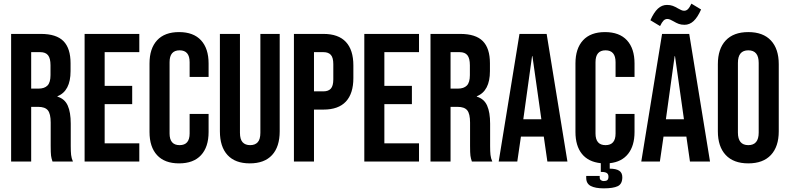

<svg xmlns="http://www.w3.org/2000/svg" viewBox="-20 -886 4324 1053"><path d="M41 -700H204Q289 -700 328 -660.5Q367 -621 367 -539V-496Q367 -387 295 -358V-356Q335 -344 351.5 -307Q368 -270 368 -208V-85Q368 -55 370 -36.5Q372 -18 380 0H268Q262 -17 260 -32Q258 -47 258 -86V-214Q258 -262 242.5 -281Q227 -300 189 -300H151V0H41ZM191 -400Q224 -400 240.5 -417Q257 -434 257 -474V-528Q257 -566 243.5 -583Q230 -600 201 -600H151V-400Z M444 -700H744V-600H554V-415H705V-315H554V-100H744V0H444Z M800 -162V-538Q800 -620 841.5 -665Q883 -710 962 -710Q1041 -710 1082.5 -665Q1124 -620 1124 -538V-464H1020V-545Q1020 -610 965 -610Q910 -610 910 -545V-154Q910 -90 965 -90Q1020 -90 1020 -154V-261H1124V-162Q1124 -80 1082.5 -35Q1041 10 962 10Q883 10 841.5 -35Q800 -80 800 -162Z M1186 -166V-700H1296V-158Q1296 -122 1310.5 -106Q1325 -90 1352 -90Q1379 -90 1393.5 -106Q1408 -122 1408 -158V-700H1514V-166Q1514 -81 1472 -35.5Q1430 10 1350 10Q1270 10 1228 -35.5Q1186 -81 1186 -166Z M1592 -700H1754Q1836 -700 1877 -656Q1918 -612 1918 -527V-458Q1918 -373 1877 -329Q1836 -285 1754 -285H1702V0H1592ZM1754 -385Q1781 -385 1794.5 -400Q1808 -415 1808 -451V-534Q1808 -570 1794.5 -585Q1781 -600 1754 -600H1702V-385Z M1978 -700H2278V-600H2088V-415H2239V-315H2088V-100H2278V0H1978Z M2341 -700H2504Q2589 -700 2628 -660.5Q2667 -621 2667 -539V-496Q2667 -387 2595 -358V-356Q2635 -344 2651.5 -307Q2668 -270 2668 -208V-85Q2668 -55 2670 -36.5Q2672 -18 2680 0H2568Q2562 -17 2560 -32Q2558 -47 2558 -86V-214Q2558 -262 2542.5 -281Q2527 -300 2489 -300H2451V0H2341ZM2491 -400Q2524 -400 2540.5 -417Q2557 -434 2557 -474V-528Q2557 -566 2543.5 -583Q2530 -600 2501 -600H2451V-400Z M2829 -700H2978L3092 0H2982L2962 -139V-137H2837L2817 0H2715ZM2949 -232 2900 -578H2898L2850 -232Z M3356 -464V-545Q3356 -610 3301 -610Q3246 -610 3246 -545V-154Q3246 -90 3301 -90Q3356 -90 3356 -154V-261H3460V-162Q3460 -87 3425 -42.5Q3390 2 3324 9V39Q3358 39 3375.5 50Q3393 61 3393 86Q3393 123 3368 135Q3343 147 3291 147Q3245 147 3220 134Q3195 121 3195 89V79H3269V87Q3269 97 3275.5 102Q3282 107 3291 107Q3305 107 3311 101.5Q3317 96 3317 83Q3317 69 3308 63Q3299 57 3280 57H3275V9Q3207 2 3171.5 -42Q3136 -86 3136 -162V-538Q3136 -620 3177.5 -665Q3219 -710 3298 -710Q3377 -710 3418.5 -665Q3460 -620 3460 -538V-464Z M3611 -700H3760L3874 0H3764L3744 -139V-137H3619L3599 0H3497ZM3731 -232 3682 -578H3680L3632 -232ZM3547 -775Q3566 -818 3588 -838.5Q3610 -859 3638 -859Q3656 -859 3669.5 -854Q3683 -849 3698 -840Q3707 -835 3715.5 -831Q3724 -827 3732 -827Q3744 -827 3753 -836Q3762 -845 3772 -866L3825 -834Q3806 -791 3784 -770.5Q3762 -750 3734 -750Q3716 -750 3702.5 -755Q3689 -760 3674 -769Q3665 -774 3656.5 -778Q3648 -782 3640 -782Q3628 -782 3619 -773Q3610 -764 3600 -743Z M3917 -166V-534Q3917 -618 3960 -664Q4003 -710 4084 -710Q4165 -710 4208 -664Q4251 -618 4251 -534V-166Q4251 -82 4208 -36Q4165 10 4084 10Q4003 10 3960 -36Q3917 -82 3917 -166ZM4141 -159V-541Q4141 -610 4084 -610Q4027 -610 4027 -541V-159Q4027 -90 4084 -90Q4141 -90 4141 -159Z"/></svg>

Font: kids-team
Style: team
Weight: 400
Designer: Ryoichi Tsunekawa, Thomas Gollenia, Laura Emeder
Foundry: Ryoichi Tsunekawa, Thomas Gollenia, Laura Emeder
Version: Version 2.000